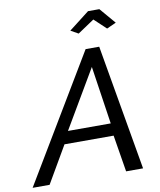

<svg xmlns="http://www.w3.org/2000/svg" viewBox="-144 -993 894 1070"><g transform="rotate(-10 302.5 -458.0)"><path d="M378 -710H455L578 0H482L448 -208H170L49 0H-47ZM444 -278 395 -606 202 -278ZM312 -826 428 -916H492L569 -826L516 -802L449 -865L355 -802Z"/></g></svg>

Font: PTCRaleway Medium
Style: Italic
Weight: 500
Italic angle: -12°
Designer: Matt McInerney, Pablo Impallari, Rodrigo Fuenzalida
Foundry: Matt McInerney, Pablo Impallari, Rodrigo Fuenzalida
Version: Version 3.000g; ttfautohint (v1.5) -l 8 -r 28 -G 28 -x 14 -D